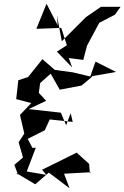

<svg xmlns="http://www.w3.org/2000/svg" viewBox="-20 -945 660 1019"><path d="M345 -637 422 -627 442 -703 507 -824 590 -867 620 -909H516L436 -854L308 -726L282 -864L286 -811L227 -925L173 -792L305 -797L335 -705L282 -671L363 -587ZM193 -504 249 -554 297 -469 413 -491 462 -532 470 -541 596 -563 487 -618 459 -539 367 -561 271 -574 205 -631 121 -526 147 -542 77 -519 66 -419 146 -398 86 -335 109 -236 79 -190 102 -109 56 -70 76 -17 64 -28 167 33 239 -29 349 54 320 -23 463 -31 457 -26 453 -75 387 -135 203 -44 226 -17 122 -35 170 -161 152 -160 127 -208 218 -254 244 -311 366 -298 355 -344 331 -280 303 -347 132 -366 225 -410 186 -452Z"/></svg>

Font: Charger Distortion
Style: 2It
Weight: 400
Designer: Jasper
Foundry: Cannot Into Space Fonts
Version: Version 0.98